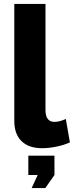

<svg xmlns="http://www.w3.org/2000/svg" viewBox="-20 -750 378 983"><path d="M53.2 -730H212.9V-187Q212.9 -126 258.8 -126Q285.6 -126 316.9 -141.1L337.9 -21Q308.1 -7.3 268.8 0.7Q229.5 8.8 195.8 8.8Q127.4 8.8 90.3 -27.3Q53.2 -63.5 53.2 -130.9ZM142.1 212.9 172.9 146H125V46.9H258.8V146L211.9 212.9Z"/></svg>

Font: Rawline ExtraBold
Style: Regular
Weight: 800
Designer: Matt McInerney, Pablo Impallari, Rodrigo Fuenzalida
Foundry: Matt McInerney, Pablo Impallari, Rodrigo Fuenzalida
Version: Version 4.020;PS 004.020;hotconv 1.0.88;makeotf.lib2.5.64775